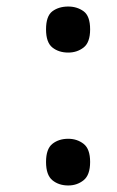

<svg xmlns="http://www.w3.org/2000/svg" viewBox="-20 -560 359 588"><path d="M189 -399Q160 -399 140.5 -414.5Q121 -430 121 -470Q121 -511 140.5 -525.5Q160 -540 189 -540Q216 -540 236 -525.5Q256 -511 256 -470Q256 -430 236 -414.5Q216 -399 189 -399ZM189 8Q160 8 140.5 -8Q121 -24 121 -64Q121 -104 140.5 -119.5Q160 -135 189 -135Q216 -135 236 -119.5Q256 -104 256 -64Q256 -24 236 -8Q216 8 189 8Z"/></svg>

Font: Noto Serif Bengali SemiBold
Style: Regular
Weight: 600
Version: Version 2.003